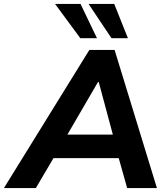

<svg xmlns="http://www.w3.org/2000/svg" viewBox="-71 -960 850 980"><path d="M-51 0 385 -705H514L730 0H578L535 -153H202L112 0ZM429 -541 273 -273H505L433 -541ZM498 -765 381 -940H512L582 -765ZM339 -765 210 -940H340L424 -765Z"/></svg>

Font: Mulish ExtraBold
Style: Italic
Weight: 800
Italic angle: -9°
Designer: Vernon Adams
Foundry: Vernon Adams
Version: Version 3.603; ttfautohint (v1.8.3)